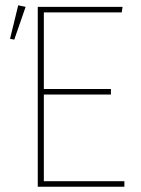

<svg xmlns="http://www.w3.org/2000/svg" viewBox="-20 -707 534 727"><path d="M441 -660H146V-370H400V-349H146V-21H451V0H123V-681H444ZM77 -681 34 -557 18 -560 49 -687Z"/></svg>

Font: FiraSans
Style: Regular
Weight: 150
Designer: Carrois Corporate & Edenspiekermann AG
Foundry: Carrois Corporate GbR & Edenspiekermann AG
Version: Version 3.106;PS 003.106;hotconv 1.0.70;makeotf.lib2.5.58329